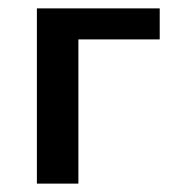

<svg xmlns="http://www.w3.org/2000/svg" viewBox="-20 -438 425 458"><path d="M68 0V-418H167V0ZM119 -344V-418H361V-344Z"/></svg>

Font: Ysabeau Office SemiBold
Style: Regular
Weight: 600
Designer: Christian Thalmann (Catharsis Fonts)
Version: Version 2.001;gftools[0.9.30]; featfreeze: tnum,lnum,ss02